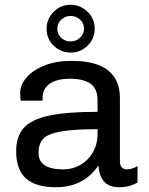

<svg xmlns="http://www.w3.org/2000/svg" viewBox="-20 -777 625 807"><path d="M378 -656Q378 -615 348.5 -585.5Q319 -556 277 -556Q236 -556 206 -584.5Q176 -613 176 -656Q176 -698 205.5 -727.5Q235 -757 277 -757Q317 -757 347.5 -728Q378 -699 378 -656ZM221 -656Q221 -633 237 -618Q253 -603 277 -603Q300 -603 316.5 -618.5Q333 -634 333 -657Q333 -679 316.5 -694.5Q300 -710 277 -710Q254 -710 237.5 -694.5Q221 -679 221 -656ZM484 -365V-100Q484 -82 492 -73.5Q500 -65 512 -65Q535 -65 558 -79V-10Q524 10 481 10Q438 10 417 -14.5Q396 -39 394 -82Q332 10 215 10Q131 10 89.5 -26.5Q48 -63 48 -142Q48 -204 80 -239.5Q112 -275 186 -291Q260 -307 390 -307V-354Q390 -405 360 -425.5Q330 -446 273 -446Q219 -446 189 -425Q159 -404 159 -366V-354H67Q65 -368 65 -387Q65 -422 93 -453Q121 -484 169 -502.5Q217 -521 275 -521H284Q385 -521 434.5 -481Q484 -441 484 -365ZM142 -134Q142 -65 247 -65Q284 -65 317 -83.5Q350 -102 370 -136Q390 -170 390 -214V-234Q285 -234 231.5 -223.5Q178 -213 160 -192Q142 -171 142 -134Z"/></svg>

Font: Chivo
Style: Regular
Weight: 400
Designer: Hector Gatti
Foundry: Omnibus-Type
Version: Version 1.006; ttfautohint (v1.4.1)